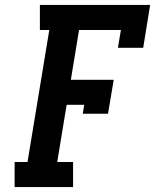

<svg xmlns="http://www.w3.org/2000/svg" viewBox="-20 -755 640 775"><path d="M39 0V-101H91L179 -634H141V-735H586L558 -562H456L468 -634H299L266 -433H439L416 -296H314L320 -332H249L211 -101H275V0Z"/></svg>

Font: Iosevka Etoile Oblique
Style: Bold
Weight: 700
Italic angle: -9°
Designer: Belleve Invis
Foundry: Belleve Invis
Version: Version 15.5.2; ttfautohint (v1.8.4)